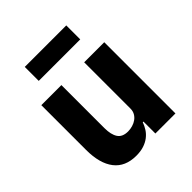

<svg xmlns="http://www.w3.org/2000/svg" viewBox="-202 -858 1001 1001"><g transform="rotate(-45 298.0 -357.5)"><path d="M63 0ZM379 -88H374Q367 -68 355.5 -50Q344 -32 326 -18Q308 -4 283.5 4Q259 12 227 12Q146 12 104.5 -41.5Q63 -95 63 -195V-525H211V-208Q211 -160 228 -134Q245 -108 286 -108Q303 -108 320 -113Q337 -118 350 -127.5Q363 -137 371 -151Q379 -165 379 -184V-525H527V0H379ZM143 -727H449V-624H143Z"/></g></svg>

Font: Aneliza ExtraBold
Style: Regular
Weight: 800
Designer: Mike Abbink, Paul van der Laan, Pieter van Rosmalen
Foundry: Bold Monday
Version: Version 3.001;September 8, 2019;FontCreator 11.5.0.2425 64-b